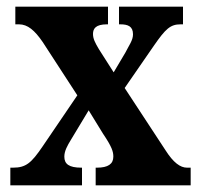

<svg xmlns="http://www.w3.org/2000/svg" viewBox="-20 -556 598 576"><path d="M11 0H226V-53H224C187 -53 173 -64 173 -86C173 -103 182 -119 193 -137L246 -225L289 -155C316 -115 320 -101 320 -86C320 -64 304 -53 271 -53H267V0H552V-53H541C521 -53 500 -68 476 -106L354 -292L441 -418C477 -470 491 -483 522 -483H529V-536H337V-483H341C364 -483 379 -477 379 -453C379 -435 367 -420 356 -398L321 -339L277 -408C265 -428 259 -440 259 -454C259 -470 267 -483 301 -483H304V-536H26V-483H37C63 -483 84 -465 108 -430L212 -270L108 -117C74 -67 58 -53 19 -53H11Z"/></svg>

Font: Noto Serif Armenian ExtraCondensed ExtraBold
Style: Regular
Weight: 800
Width: 2
Designer: Monotype Design Team
Foundry: Monotype Imaging Inc.
Version: Version 2.008